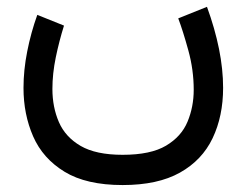

<svg xmlns="http://www.w3.org/2000/svg" viewBox="-20 -322 717 558"><path d="M336.4 127.9Q258.8 127.9 214.4 102.1Q169.9 76.2 151.1 32.7Q132.3 -10.7 132.3 -63.5Q132.3 -107.9 142.1 -155.3Q151.9 -202.6 166 -247.6L88.4 -278.8Q69.8 -227.1 59.1 -172.6Q48.3 -118.2 48.3 -66.4Q48.3 10.3 76.4 74.5Q104.5 138.7 167.7 177.2Q231 215.8 336.4 215.8Q438.5 215.8 502.9 179.7Q567.4 143.6 597.9 79.6Q628.4 15.6 628.4 -66.9Q628.4 -120.6 616.5 -179.9Q604.5 -239.3 581.5 -302.2L498 -268.6Q511.7 -232.4 527.3 -175.8Q543 -119.1 543 -61Q543 -11.7 525.1 31.5Q507.3 74.7 462.6 101.3Q418 127.9 336.4 127.9Z"/></svg>

Font: Vazirmatn NL
Style: Regular
Weight: 400
Designer: Saber Rastikerdar
Foundry: Saber Rastikerdar
Version: Version 33.003